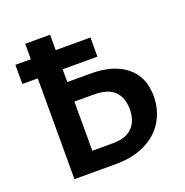

<svg xmlns="http://www.w3.org/2000/svg" viewBox="-120 -767 846 877"><g transform="rotate(-20 303.0 -329.0)"><path d="M95 0V-658H216V-94H317Q381 -94 411.5 -126.5Q442 -159 442 -214Q442 -269 411.5 -301Q381 -333 308 -333H174V-428H330Q441 -428 503 -377Q565 -326 565 -234Q565 -165 532.5 -112Q500 -59 440 -29.5Q380 0 297 0ZM20 -490V-583H385V-490Z"/></g></svg>

Font: Ysabeau
Style: Bold
Weight: 700
Designer: Christian Thalmann (Catharsis Fonts)
Version: Version 2.000;gftools[0.9.27.dev2+g8671c4b]